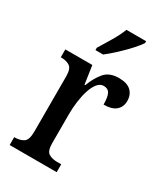

<svg xmlns="http://www.w3.org/2000/svg" viewBox="-190 -848 804 930"><g transform="rotate(30 211.5 -383.0)"><path d="M23 0V-44H26Q55 -44 74.5 -56.5Q94 -69 94 -116V-424Q94 -468 75 -480Q56 -492 28 -492H25V-536H176L191 -434H195Q213 -482 240 -514Q267 -546 320 -546Q366 -546 388 -525Q410 -504 410 -469Q410 -436 387.5 -416.5Q365 -397 319 -397Q319 -438 309.5 -457Q300 -476 275 -476Q255 -476 240 -457Q225 -438 215.5 -407.5Q206 -377 201.5 -342Q197 -307 197 -275V-111Q197 -67 216 -55.5Q235 -44 262 -44H286V0ZM153 -619Q174 -653 197.5 -692.5Q221 -732 234 -766H344V-756Q334 -739 308.5 -711Q283 -683 252.5 -654.5Q222 -626 196 -606H153Z"/></g></svg>

Font: Noto Serif Armenian Condensed Medium
Style: Regular
Weight: 500
Width: 3
Designer: Monotype Design Team
Foundry: Monotype Imaging Inc.
Version: Version 2.008; ttfautohint (v1.8.4.7-5d5b)